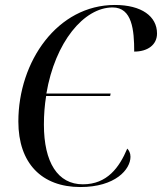

<svg xmlns="http://www.w3.org/2000/svg" viewBox="-20 -744 653 774"><path d="M304 10C445 10 506 -61 506 -112C506 -127 500 -138 493 -145C461 -69 412 -1 314 -1C213 -1 157 -89 157 -242C157 -282 160 -320 166 -357H424L426 -367H167C202 -574 318 -714 434 -714C513 -714 521 -622 521 -536C575 -536 613 -563 613 -609C613 -678 551 -724 443 -724C212 -724 54 -497 54 -254C54 -86 148 10 304 10Z"/></svg>

Font: Noto Serif Display SemiCondensed
Style: Italic
Weight: 400
Width: 4
Italic angle: -12°
Designer: Monotype Design Team
Foundry: Monotype Imaging Inc.
Version: Version 2.009